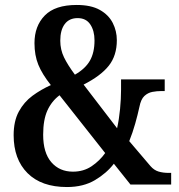

<svg xmlns="http://www.w3.org/2000/svg" viewBox="-20 -744 720 774"><path d="M250 10Q147 10 91 -46Q35 -102 35 -199Q35 -256 56 -294.5Q77 -333 111 -358Q145 -383 185 -401Q150 -445 134.5 -483Q119 -521 119 -570Q119 -639 160.5 -681.5Q202 -724 289 -724Q347 -724 382.5 -704Q418 -684 434.5 -651.5Q451 -619 451 -582Q451 -520 418.5 -479Q386 -438 317 -403L452 -227Q460 -263 464 -304.5Q468 -346 468 -382V-424H644V-377H632Q612 -377 594 -373.5Q576 -370 562 -357Q548 -344 542 -313Q535 -281 525 -245.5Q515 -210 501 -175L587 -74Q601 -58 619 -52.5Q637 -47 661 -47H670V0H506L439 -84Q410 -46 363 -18Q316 10 250 10ZM282 -443Q324 -467 342.5 -499.5Q361 -532 361 -581Q361 -620 344 -645.5Q327 -671 293 -671Q259 -671 241 -647Q223 -623 223 -580Q223 -544 238 -513Q253 -482 282 -443ZM274 -52Q317 -52 349.5 -74Q382 -96 404 -127L220 -360Q188 -336 171 -298.5Q154 -261 154 -201Q154 -128 187 -90Q220 -52 274 -52Z"/></svg>

Font: Noto Serif Hebrew Condensed SemiBold
Style: Regular
Weight: 600
Width: 3
Designer: Monotype Design Team
Foundry: Monotype Imaging Inc.
Version: Version 2.004; ttfautohint (v1.8.4.7-5d5b)